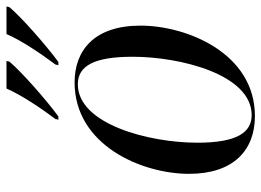

<svg xmlns="http://www.w3.org/2000/svg" viewBox="-127 -669 806 592"><g transform="rotate(-90 276.0 -373.0)"><path d="M373 -605 371 -596H381C434 -635 520 -711 550 -747L552 -756H467C448 -711 406 -649 373 -605ZM205 -605 203 -596H213C266 -635 351 -710 382 -747L384 -756H299C279 -710 238 -649 205 -605ZM214 10C408 10 493 -200 493 -343C493 -487 415 -546 318 -546C125 -546 36 -340 36 -193C36 -56 109 10 214 10ZM217 0C164 0 132 -45 132 -167C132 -319 190 -536 312 -536C369 -536 397 -486 397 -367C397 -219 342 0 217 0Z"/></g></svg>

Font: Noto Serif Display SemiCondensed
Style: Italic
Weight: 400
Width: 4
Italic angle: -12°
Designer: Monotype Design Team
Foundry: Monotype Imaging Inc.
Version: Version 2.009